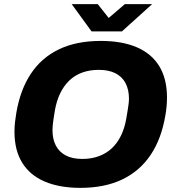

<svg xmlns="http://www.w3.org/2000/svg" viewBox="-20 -897 850 929"><path d="M369 12Q268 12 196.5 -18.5Q125 -49 87.5 -109.5Q50 -170 50 -260Q50 -283 52.5 -305.5Q55 -328 59 -351Q78 -463 129.5 -540.5Q181 -618 265.5 -658.5Q350 -699 468 -699Q570 -699 641.5 -668.5Q713 -638 750.5 -577Q788 -516 788 -425Q788 -404 786 -382Q784 -360 780 -338Q761 -225 708.5 -147Q656 -69 571 -28.5Q486 12 369 12ZM378 -128Q423 -128 459 -141.5Q495 -155 521.5 -180Q548 -205 565.5 -241Q583 -277 591 -323Q595 -346 597.5 -362Q600 -378 601.5 -388.5Q603 -399 603.5 -406Q604 -413 604 -420Q604 -463 587.5 -494.5Q571 -526 538.5 -542.5Q506 -559 458 -559Q414 -559 378 -546Q342 -533 315.5 -507.5Q289 -482 271.5 -446Q254 -410 246 -365Q242 -341 239.5 -325Q237 -309 236 -298.5Q235 -288 234.5 -281Q234 -274 234 -267Q234 -224 250 -193Q266 -162 298 -145Q330 -128 378 -128ZM716 -877 570 -745H423L327 -877H453L529 -781H472L584 -877Z"/></svg>

Font: Archivo SemiBold ExtraBold
Style: Italic
Weight: 800
Italic angle: -10°
Version: Version 2.001